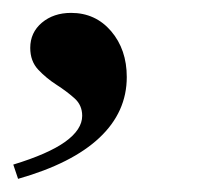

<svg xmlns="http://www.w3.org/2000/svg" viewBox="-21 -143 305 292"><path d="M6.5 129 -0.8 107.3Q52.4 91.1 78.2 72.6Q104 54 104 33.1Q104 16.9 92.3 6.5Q80.6 -4 64.9 -14.1Q49.2 -24.2 37.1 -37.1Q25 -50 25 -70.2Q25 -93.5 42.7 -108.5Q60.5 -123.4 87.1 -123.4Q124.2 -123.4 148 -95.6Q171.8 -67.7 171.8 -25.8Q171.8 27.4 130.2 66.5Q88.7 105.6 6.5 129Z"/></svg>

Font: Playfair 5pt SemiExpanded Light
Style: Bold Italic
Weight: 700
Italic angle: -15.6°
Version: Version 2.001;gftools[0.9.30]